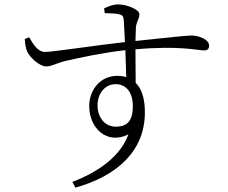

<svg xmlns="http://www.w3.org/2000/svg" viewBox="-20 -793 1040 876"><path d="M508 -215C462 -215 425 -253 425 -313C425 -364 457 -409 508 -409C551 -409 586 -377 586 -309C586 -238 558 -215 508 -215ZM516 -447C434 -447 387 -379 387 -309C387 -207 469 -131 566 -180C530 -81 431 -9 310 37L324 63C511 11 641 -102 641 -280C641 -340 628 -387 599 -415L598 -568C802 -586 881 -563 911 -563C928 -563 934 -571 934 -585C934 -614 885 -631 854 -631C832 -631 759 -623 598 -606L600 -666C601 -692 616 -706 616 -728C616 -751 556 -773 519 -773C494 -773 472 -762 455 -755L458 -733C487 -732 509 -732 523 -728C539 -724 544 -719 545 -698L550 -601C430 -588 221 -556 186 -556C152 -556 132 -591 113 -623L93 -615C94 -596 97 -574 104 -558C115 -533 159 -490 191 -490C216 -490 235 -504 279 -515C344 -530 456 -554 552 -564L556 -441C544 -445 531 -447 516 -447Z"/></svg>

Font: Noto Serif CJK HK Light
Style: Regular
Weight: 300
Designer: Ryoko NISHIZUKA 西塚涼子 (kana & ideographs); Frank Grießhammer (Latin, Greek & Cyrillic); Wenlong ZHANG 张文龙 (bopomofo); San
Foundry: Adobe
Version: Version 2.001;hotconv 1.1.0;makeotfexe 2.6.0